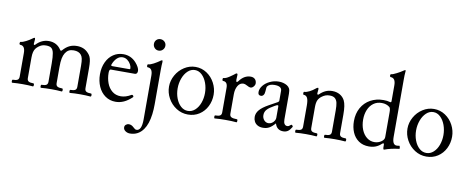

<svg xmlns="http://www.w3.org/2000/svg" viewBox="-79 -1094 4232 1735"><g transform="rotate(10 2037.5 -227.0)"><path d="M766.6 -10.3Q766.6 -4.4 764.6 -0.2Q762.7 3.9 759.8 3.9Q717.3 0 665 0Q612.3 0 569.8 3.9Q566.9 3.9 565.2 -0.2Q563.5 -4.4 563.5 -10.3Q563.5 -16.1 565.2 -20Q566.9 -23.9 569.8 -23.9Q600.1 -23.9 613.5 -32Q627 -40 627 -62V-253.9Q627 -296.9 622.3 -318.6Q617.7 -340.3 607.4 -353Q585.4 -380.9 538.6 -380.9Q511.2 -380.9 493.4 -371.1Q475.6 -361.3 462.4 -340.8Q449.2 -319.8 443.1 -289.6Q437 -259.3 437 -208.5V-62Q437 -40 450.9 -32Q464.8 -23.9 495.1 -23.9Q498 -23.9 500 -19.8Q502 -15.6 502 -10.3Q502 -4.4 500 -0.2Q498 3.9 495.1 3.9Q452.6 0 400.4 0Q347.7 0 305.2 3.9Q302.2 3.9 300.5 -0.2Q298.8 -4.4 298.8 -10.3Q298.8 -16.1 300.5 -20Q302.2 -23.9 305.2 -23.9Q335.4 -23.9 348.9 -32Q362.3 -40 362.3 -62V-230.5Q362.3 -290 355.7 -324Q349.1 -357.9 331.1 -370.1Q315.4 -380.9 284.2 -380.9Q261.7 -380.9 247.3 -375.2Q232.9 -369.6 219.7 -359.9Q203.1 -347.7 193.4 -334.7Q183.6 -321.8 178.2 -301.5Q172.9 -281.2 172.9 -249V-62Q172.9 -40 186.8 -32Q200.7 -23.9 231 -23.9Q233.9 -23.9 235.8 -19.8Q237.8 -15.6 237.8 -10.3Q237.8 -4.4 235.8 -0.2Q233.9 3.9 231 3.9Q188.5 0 136.2 0Q83.5 0 41 3.9Q38.1 3.9 36.4 -0.2Q34.7 -4.4 34.7 -10.3Q34.7 -16.1 36.4 -20Q38.1 -23.9 41 -23.9Q71.3 -23.9 84.7 -32Q98.1 -40 98.1 -62V-278.8Q98.1 -346.2 53.2 -346.2Q49.3 -346.2 46.9 -350.3Q44.4 -354.5 44.4 -359.9Q44.4 -365.2 46.9 -369.4Q49.3 -373.5 53.2 -373.5Q69.3 -373.5 100.3 -389.6Q131.3 -405.8 148.4 -418.9Q164.1 -431.2 169.9 -431.2Q175.8 -431.2 175.8 -417.5Q172.4 -393.1 172.4 -378.4Q172.4 -367.2 178.2 -367.2Q182.6 -367.2 186.5 -371.1Q237.3 -424.8 303.2 -424.8Q338.9 -424.8 367.4 -409.9Q396 -395 415 -365.2Q419.9 -357.4 424.8 -357.4Q428.2 -357.4 434.1 -363.8Q461.4 -395 491.9 -409.9Q522.5 -424.8 561.5 -424.8Q592.8 -424.8 619.4 -414.1Q646 -403.3 668.5 -377.9Q680.7 -364.7 687.7 -349.4Q694.8 -334 698.2 -309.8Q701.7 -285.6 701.7 -246.6V-62Q701.7 -40 715.6 -32Q729.5 -23.9 759.8 -23.9Q762.7 -23.9 764.6 -19.8Q766.6 -15.6 766.6 -10.3Z M808.6 -210Q808.6 -272.9 831.8 -322Q855 -371.1 895.5 -397.9Q936 -424.8 986.8 -424.8Q1056.6 -424.8 1104.5 -371.6Q1122.1 -351.6 1132.1 -332.5Q1142.1 -313.5 1142.1 -298.8Q1142.1 -268.1 1117.2 -268.1H897.9Q883.3 -268.1 883.3 -235.8Q883.3 -186 899.4 -142.6Q915.5 -99.1 948 -72.5Q980.5 -45.9 1027.3 -45.9Q1073.2 -45.9 1122.1 -75.2Q1124.5 -76.7 1126.5 -76.7Q1131.8 -76.7 1136.5 -72Q1141.1 -67.4 1141.1 -62Q1141.1 -59.1 1139.2 -57.1Q1101.6 -21.5 1064.9 -5.1Q1028.3 11.2 989.7 11.2Q936 11.2 894.8 -17.8Q853.5 -46.9 831.1 -97.4Q808.6 -147.9 808.6 -210ZM1063 -300.8Q1070.3 -300.8 1070.3 -309.1Q1070.3 -325.2 1059.3 -345.9Q1048.3 -366.7 1028.6 -381.3Q1008.8 -396 984.9 -396Q955.6 -396 932.6 -373.8Q909.7 -351.6 896 -314.9Q894.5 -311.5 894.5 -308.6Q894.5 -300.8 906.2 -300.8Z M1241.2 -564.9Q1241.2 -586.9 1255.9 -601.8Q1270.5 -616.7 1293 -616.7Q1314.9 -616.7 1330.6 -601.8Q1346.2 -586.9 1346.2 -564.9Q1346.2 -543 1330.8 -527.3Q1315.4 -511.7 1293 -511.7Q1271 -511.7 1256.1 -527.3Q1241.2 -543 1241.2 -564.9ZM1345.7 -417.5Q1342.8 -384.3 1342.8 -342.3V-28.8Q1342.8 19.5 1337.4 63.5Q1325.7 155.8 1289.1 207Q1243.7 271 1168 271Q1144 271 1125.5 257.8Q1106.9 244.6 1106.9 224.1Q1106.9 209 1118.7 199.5Q1130.4 189.9 1145 189.9Q1168.9 189.9 1188.5 209Q1207.5 228 1219.7 228Q1268.1 228 1268.1 124V-278.8Q1268.1 -346.2 1223.1 -346.2Q1214.8 -346.2 1214.8 -359.9Q1214.8 -373.5 1223.1 -373.5Q1231 -373.5 1244.4 -378.2Q1257.8 -382.8 1271 -390.1Q1304.7 -408.7 1318.4 -418.9Q1334 -431.2 1339.8 -431.2Q1345.7 -431.2 1345.7 -417.5Z M1442.4 -209Q1442.4 -263.7 1470.5 -313.7Q1498.5 -363.8 1546.4 -394.3Q1594.2 -424.8 1649.4 -424.8Q1706.1 -424.8 1752.7 -393.8Q1799.3 -362.8 1825.9 -312Q1852.5 -261.2 1852.5 -205.1Q1852.5 -147 1827.6 -97.4Q1802.7 -47.9 1757.3 -18.3Q1711.9 11.2 1653.3 11.2Q1595.2 11.2 1546.6 -20Q1498 -51.3 1470.2 -102.1Q1442.4 -152.8 1442.4 -209ZM1772.9 -206.1Q1772.9 -254.4 1757.1 -298.1Q1741.2 -341.8 1712.6 -368.9Q1684.1 -396 1648.4 -396Q1611.8 -396 1583 -368.9Q1554.2 -341.8 1538.1 -298.1Q1522 -254.4 1522 -206.1Q1522 -157.7 1538.1 -115Q1554.2 -72.3 1582.8 -46.6Q1611.3 -21 1647.5 -21Q1684.1 -21 1712.9 -47.1Q1741.7 -73.2 1757.3 -115.7Q1772.9 -158.2 1772.9 -206.1Z M2209 -370.1Q2209 -362.3 2203.4 -352.1Q2197.8 -341.8 2188.5 -334.5Q2179.2 -327.1 2168.5 -327.1Q2157.2 -327.1 2135.7 -339.4Q2114.3 -351.1 2102.1 -351.1Q2068.4 -351.1 2049.8 -319.1Q2031.2 -287.1 2031.2 -241.2V-62Q2031.2 -40 2047.1 -32Q2063 -23.9 2097.7 -23.9Q2104.5 -23.9 2104.5 -10.3Q2104.5 3.9 2097.7 3.9Q2068.4 1.5 2049.8 0.7Q2031.2 0 1998.5 0Q1965.8 0 1947.3 0.7Q1928.7 1.5 1899.4 3.9Q1892.6 3.9 1892.6 -10.3Q1892.6 -23.9 1899.4 -23.9Q1929.7 -23.9 1943.1 -32Q1956.5 -40 1956.5 -62V-287.6Q1956.5 -342.8 1915.5 -342.8Q1907.2 -342.8 1907.2 -356.4Q1907.2 -370.1 1915.5 -370.1Q1935.1 -370.1 1968.8 -393.1Q2005.4 -418 2011.7 -424.3Q2018.6 -431.2 2024.9 -431.2Q2033.2 -431.2 2033.2 -418.9Q2031.2 -397.5 2031.2 -375.5Q2031.2 -355.5 2038.1 -355.5Q2044.4 -355.5 2051.3 -365.2Q2094.7 -424.8 2155.3 -424.8Q2179.7 -424.8 2194.3 -410.2Q2209 -395.5 2209 -370.1Z M2606 -43Q2588.9 -13.2 2571 -1Q2553.2 11.2 2527.8 11.2Q2469.2 11.2 2452.1 -48.3Q2422.9 -15.1 2398.7 -2Q2374.5 11.2 2341.8 11.2Q2313.5 11.2 2293.2 0Q2272.9 -11.2 2262.7 -30.5Q2252.4 -49.8 2252.4 -72.8Q2252.4 -107.9 2277.8 -137.5Q2303.2 -167 2357.4 -197.3L2436.5 -241.2Q2446.3 -246.6 2446.3 -256.8V-346.2Q2446.3 -388.2 2380.4 -388.2Q2334 -388.2 2315.4 -363.8Q2312 -359.9 2310.5 -350.1Q2309.1 -340.3 2308.1 -318.4Q2307.1 -294.9 2297.9 -282.5Q2288.6 -270 2274.4 -270Q2260.7 -270 2254.2 -277.3Q2247.6 -284.7 2247.6 -300.3Q2247.6 -331.1 2270.8 -359.9Q2293.9 -388.7 2332.3 -406.7Q2370.6 -424.8 2413.1 -424.8Q2456.1 -424.8 2488.8 -405.3Q2505.9 -394.5 2513.4 -379.2Q2521 -363.8 2521 -332.5V-97.2Q2521 -69.3 2530.3 -55.7Q2539.6 -42 2556.2 -42Q2564.5 -42 2571.5 -45.9Q2578.6 -49.8 2588.9 -59.1Q2591.8 -62 2596.7 -59.1Q2601.6 -56.2 2604.5 -51Q2607.4 -45.9 2606 -43ZM2446.3 -202.1Q2446.3 -212.9 2439.5 -212.9Q2435.1 -212.9 2429.2 -210.2Q2423.3 -207.5 2410.2 -200.2Q2366.7 -176.3 2346.9 -154.8Q2327.1 -133.3 2327.1 -103Q2327.1 -76.2 2343.5 -57.1Q2359.9 -38.1 2384.3 -38.1Q2401.4 -38.1 2415.5 -47.6Q2429.7 -57.1 2438 -71Q2446.3 -85 2446.3 -97.2Z M3103 -10.3Q3103 -4.4 3101.1 -0.2Q3099.1 3.9 3096.2 3.9Q3053.7 0 3001.5 0Q2948.7 0 2906.2 3.9Q2903.3 3.9 2901.6 -0.2Q2899.9 -4.4 2899.9 -10.3Q2899.9 -16.1 2901.6 -20Q2903.3 -23.9 2906.2 -23.9Q2936.5 -23.9 2950 -32Q2963.4 -40 2963.4 -62V-258.8Q2963.4 -300.8 2957.8 -326.7Q2952.1 -352.5 2935.8 -366.7Q2919.4 -380.9 2887.7 -380.9Q2864.7 -380.9 2848.4 -374.5Q2832 -368.2 2816.9 -356.9Q2794.4 -340.8 2783.9 -318.4Q2773.4 -295.9 2773.4 -253.9V-62Q2773.4 -40 2787.4 -32Q2801.3 -23.9 2831.5 -23.9Q2834.5 -23.9 2836.4 -19.8Q2838.4 -15.6 2838.4 -10.3Q2838.4 -4.4 2836.4 -0.2Q2834.5 3.9 2831.5 3.9Q2789.1 0 2736.8 0Q2684.1 0 2641.6 3.9Q2638.7 3.9 2637 -0.2Q2635.3 -4.4 2635.3 -10.3Q2635.3 -16.1 2637 -20Q2638.7 -23.9 2641.6 -23.9Q2671.9 -23.9 2685.3 -32Q2698.7 -40 2698.7 -62V-254.4Q2698.7 -304.7 2687.7 -325.4Q2676.8 -346.2 2653.8 -346.2Q2650.9 -346.2 2649.2 -350.1Q2647.5 -354 2647.5 -359.9Q2647.5 -365.7 2649.2 -369.6Q2650.9 -373.5 2653.8 -373.5Q2674.3 -373.5 2702.1 -387.9Q2730 -402.3 2749 -418.9Q2763.2 -431.2 2770.5 -431.2Q2776.4 -431.2 2776.4 -417.5Q2772.9 -392.6 2772.9 -380.4Q2772.9 -370.1 2780.3 -370.1Q2784.2 -370.1 2787.6 -373Q2814 -399.4 2842.3 -412.1Q2870.6 -424.8 2903.8 -424.8Q2943.4 -424.8 2973.1 -407.7Q3002.9 -390.6 3018.6 -359.9Q3028.8 -338.9 3033.4 -308.1Q3038.1 -277.3 3038.1 -231.9V-62Q3038.1 -40 3052 -32Q3065.9 -23.9 3096.2 -23.9Q3099.1 -23.9 3101.1 -19.8Q3103 -15.6 3103 -10.3Z M3445.8 -7.8V-27.8Q3445.8 -39.1 3440.4 -39.1Q3433.6 -39.1 3426.8 -32.2Q3403.3 -10.3 3375.7 0.5Q3348.1 11.2 3314 11.2Q3258.8 11.2 3220 -15.9Q3181.2 -43 3161.6 -88.9Q3142.1 -134.8 3142.1 -191.4Q3142.1 -260.7 3171.6 -313.7Q3201.2 -366.7 3253.9 -395.8Q3306.6 -424.8 3374 -424.8Q3407.7 -424.8 3429.7 -418Q3434.6 -416.5 3438 -416.5Q3441.9 -416.5 3443.8 -419.2Q3445.8 -421.9 3445.8 -428.2V-571.8Q3445.8 -640.1 3400.9 -640.1Q3397 -640.1 3394.5 -644.3Q3392.1 -648.4 3392.1 -653.8Q3392.1 -659.2 3394.3 -663.1Q3396.5 -667 3400.9 -667Q3413.6 -667 3448.2 -684.8Q3482.9 -702.6 3498.5 -713.9Q3514.2 -725.1 3519 -725.1Q3523.9 -725.1 3523.9 -719.7Q3521.5 -695.8 3521 -677.2Q3520.5 -658.7 3520.5 -640.6V-112.8Q3520.5 -40 3560.5 -40Q3575.7 -40 3585 -43Q3587.4 -43.5 3590.1 -36.1Q3592.8 -28.8 3592.8 -22.5Q3592.8 -15.6 3589.4 -15.1Q3549.8 -10.3 3517.6 -2.9Q3485.4 4.4 3454.1 16.1Q3445.8 16.1 3445.8 -7.8ZM3420.4 -56.2Q3445.8 -74.2 3445.8 -97.2V-326.2Q3445.8 -345.2 3443.1 -356.2Q3440.4 -367.2 3435.1 -372.1Q3405.8 -396 3362.8 -396Q3318.4 -396 3286.6 -372.6Q3254.9 -349.1 3238.3 -309.1Q3221.7 -269 3221.7 -219.7Q3221.7 -168.5 3238.5 -126.7Q3255.4 -85 3286.1 -60.5Q3316.9 -36.1 3356 -36.1Q3392.1 -36.1 3420.4 -56.2Z M3630.4 -209Q3630.4 -263.7 3658.4 -313.7Q3686.5 -363.8 3734.4 -394.3Q3782.2 -424.8 3837.4 -424.8Q3894 -424.8 3940.7 -393.8Q3987.3 -362.8 4013.9 -312Q4040.5 -261.2 4040.5 -205.1Q4040.5 -147 4015.6 -97.4Q3990.7 -47.9 3945.3 -18.3Q3899.9 11.2 3841.3 11.2Q3783.2 11.2 3734.6 -20Q3686 -51.3 3658.2 -102.1Q3630.4 -152.8 3630.4 -209ZM3960.9 -206.1Q3960.9 -254.4 3945.1 -298.1Q3929.2 -341.8 3900.6 -368.9Q3872.1 -396 3836.4 -396Q3799.8 -396 3771 -368.9Q3742.2 -341.8 3726.1 -298.1Q3710 -254.4 3710 -206.1Q3710 -157.7 3726.1 -115Q3742.2 -72.3 3770.8 -46.6Q3799.3 -21 3835.4 -21Q3872.1 -21 3900.9 -47.1Q3929.7 -73.2 3945.3 -115.7Q3960.9 -158.2 3960.9 -206.1Z"/></g></svg>

Font: JuniusX
Style: Regular
Weight: 400
Designer: Peter S. Baker
Foundry: Briery Creek Software
Version: Version 1.004